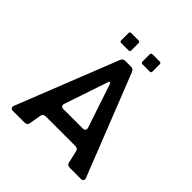

<svg xmlns="http://www.w3.org/2000/svg" viewBox="-262 -1238 1438 1438"><g transform="rotate(45 457.0 -519.5)"><path d="M469 -651Q457 -685 446 -651L331 -310Q326 -295 332.5 -286Q339 -277 355 -277H559Q575 -277 581.5 -286Q588 -295 583 -310ZM394 -838Q403 -860 427 -860H487Q511 -860 520 -838L838 -33Q844 -18 837.5 -9Q831 0 815 0H698Q672 0 666 -25L645 -119Q639 -145 613 -145H301Q273 -145 268 -122L251 -24Q246 0 219 0H99Q82 0 75.5 -9Q69 -18 75 -33ZM521 -1024Q521 -1039 536 -1039H612Q627 -1039 627 -1024V-948Q627 -933 612 -933H536Q521 -933 521 -948ZM296 -1024Q296 -1039 311 -1039H388Q403 -1039 403 -1024V-948Q403 -933 388 -933H311Q296 -933 296 -948Z"/></g></svg>

Font: OpenDyslexic 3
Style: Regular
Weight: 400
Designer: Abelardo Gonzalez
Version: Version 1.000;PS 001.001;hotconv 1.0.56